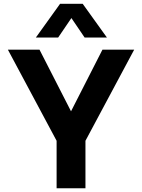

<svg xmlns="http://www.w3.org/2000/svg" viewBox="-20 -1005 758 1025"><path d="M436.2 0H282.2V-253.4L22 -740H190.8L383 -364.2H335.4L527 -740H696.4L436.2 -253.4ZM290.4 -804.6H171.4L300.8 -984.8H421.4L550.8 -804.6H431.8L361.2 -908.6Z"/></svg>

Font: Be Vietnam Pro Variable Thin
Style: Regular
Weight: 100
Designer: Lam Bao, Tony Le, Vietanh Nguyen
Foundry: Yellow Type Foundry
Version: Version 1.002